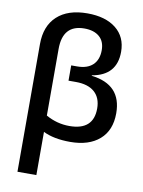

<svg xmlns="http://www.w3.org/2000/svg" viewBox="-106 -836 855 1148"><g transform="rotate(10 322.0 -262.5)"><path d="M330.1 -765.1Q440.4 -765.1 504.2 -714.4Q567.9 -663.6 567.9 -573.2Q567.9 -430.2 419.9 -404.8V-401.9Q603 -380.4 603 -206.1Q603 -102.5 538.6 -46.4Q474.1 9.8 360.8 9.8Q261.2 9.8 196.8 -22V240.2H82V-535.2Q82 -645 147.2 -705.1Q212.4 -765.1 330.1 -765.1ZM328.1 -672.9Q196.8 -672.9 196.8 -525.9V-121.1Q264.2 -83 339.8 -83Q485.8 -83 485.8 -214.8Q485.8 -279.3 446.5 -314.2Q407.2 -349.1 333 -349.1H288.1V-441.9H323.2Q385.7 -441.9 418.9 -473.4Q452.1 -504.9 452.1 -563Q452.1 -616.2 419.2 -644.5Q386.2 -672.9 328.1 -672.9Z"/></g></svg>

Font: JBL Sans
Style: Semibold
Weight: 600
Version: Version 1.10